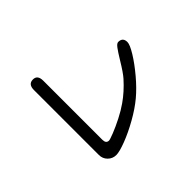

<svg xmlns="http://www.w3.org/2000/svg" viewBox="-152 -1000 1304 1304"><g transform="rotate(-45 500.0 -348.0)"><path d="M230.5 -50.8V-674.8Q230.5 -730.5 276.4 -730.5Q320.3 -730.5 320.3 -674.8V-107.4Q320.3 -71.3 348.6 -71.3Q358.4 -71.3 401.9 -88.4Q445.3 -105.5 498 -132.3Q550.8 -159.2 590.8 -187.5Q655.3 -232.4 714.8 -298.8Q741.2 -328.1 787.1 -404.3Q817.4 -454.1 835 -477.5Q852.5 -501 866.2 -501Q910.2 -501 910.2 -456.1Q910.2 -431.6 875.5 -375Q840.8 -318.4 787.1 -254.4Q733.4 -190.4 679.7 -145.5Q626 -100.6 552.2 -59.1Q478.5 -17.6 412.1 7.8Q345.7 33.2 314.5 33.2Q279.3 33.2 254.9 8.8Q230.5 -15.6 230.5 -50.8Z"/></g></svg>

Font: jf-openhuninn-2.0
Style: Regular
Weight: 400
Designer: [Kosugi Maru]
Designed by MOTOYA      

[Varela Round]
Joe Prince (Latin component); Avraham Cornfeld (Hebrew component)
Foundry: justfont CO.,LTD.
Version: 2.0